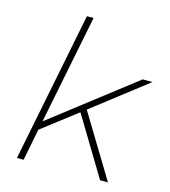

<svg xmlns="http://www.w3.org/2000/svg" viewBox="-110 -830 813 919"><g transform="rotate(15 296.0 -371.0)"><path d="M59 0 207 -742H240L132 -201L543 -519H592L322 -310L510 0H471L296 -290L123 -157L92 0Z"/></g></svg>

Font: Montserrat ExtraLight
Style: Italic
Weight: 200
Italic angle: -11.3°
Designer: Julieta Ulanovsky
Foundry: Julieta Ulanovsky
Version: Version 9.000; ttfautohint (v1.8.4.7-5d5b)